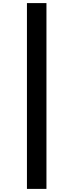

<svg xmlns="http://www.w3.org/2000/svg" viewBox="-20 -976 474 1240"><path d="M154 244V-956H280V244Z"/></svg>

Font: Be Vietnam Pro
Style: Bold
Weight: 700
Designer: Lam Bao, Tony Le, Vietanh Nguyen
Foundry: Yellow Type Foundry
Version: Version 1.002; ttfautohint (v1.8.3)